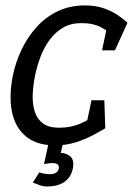

<svg xmlns="http://www.w3.org/2000/svg" viewBox="-20 -528 490 708"><path d="M184.2 8Q126.7 8 91.2 -14Q55.8 -36 38.3 -73Q20.8 -110 19.2 -156Q17.5 -202 27.5 -250Q37.5 -298 59.1 -344Q80.7 -390 113.8 -427Q146.8 -464 191.8 -486Q236.7 -508 294.2 -508L280 -442.8Q241 -442.8 212.5 -426.1Q184 -409.3 163.5 -381.7Q143 -354 129.8 -319.7Q116.7 -285.3 109.5 -250Q102.2 -214.7 100.7 -180.2Q99.2 -145.8 107.7 -117.8Q116.2 -89.7 137.8 -73.3Q159.3 -57 198.3 -57ZM183.2 8 197.3 -57Q242.8 -57 279.8 -73.9Q316.8 -90.8 340.3 -105.8L368.2 -55Q350.2 -44 321.8 -29Q293.5 -14 258.5 -3Q223.5 8 183.2 8ZM401.3 -395Q384 -410 354.3 -426.4Q324.7 -442.8 279.2 -442.8L293.3 -508Q333.7 -508 364.1 -497Q394.5 -486 415.8 -471.1Q437.2 -456.2 450.2 -444.2ZM317.3 -158.3H364.8L368.2 -55H295.7ZM356.3 -342.5 377.7 -444 450.2 -444.2 404 -342.5ZM173 73.3Q166 73.3 157.9 74.3Q149.8 75.3 142.3 77.3L159 0H212.3L204.3 36Q224.5 36 239.7 49.2Q254.8 62.5 248.3 95Q240.8 127.5 216.2 143.6Q191.7 159.7 154.7 159.7Q139.2 159.7 124.8 154.3Q110.3 149 101 145L125.3 107.3Q130.8 110.3 142.7 112.3Q154.5 114.3 164 114.3Q192 114.3 197 93.3Q200 73.3 173 73.3Z"/></svg>

Font: Epunda Slab Light
Style: Italic
Weight: 300
Italic angle: -12°
Designer: Simon Atzbach
Foundry: typofactur
Version: Version 1.102